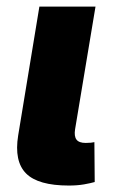

<svg xmlns="http://www.w3.org/2000/svg" viewBox="-20 -561 357 583"><path d="M189 2.4Q95.7 2.4 59.1 -34.4Q22.5 -71.3 35.2 -149.9L99.6 -541H270L208 -168.5Q204.6 -147.5 212.2 -137.2Q219.7 -127 240.2 -127Q250 -127 256.1 -127.7Q262.2 -128.4 266.6 -129.4L267.6 -8.3Q255.9 -4.9 235.4 -1.2Q214.8 2.4 189 2.4Z"/></svg>

Font: Inter 17pt ExtraBold
Style: Italic
Weight: 800
Italic angle: -9.3988°
Version: Version 4.001;git-66647c0bb